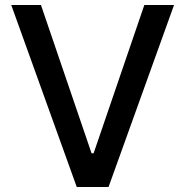

<svg xmlns="http://www.w3.org/2000/svg" viewBox="-20 -747 740 767"><path d="M143.6 -727.1 345.7 -134.8H354L556.6 -727.1H675.3L413.6 0H286.6L24.9 -727.1Z"/></svg>

Font: Karasuma Gothic
Style: Regular
Weight: 500
Designer: Rasmus Andersson / Ryoko Nishizuka
Foundry: Genbu
Version: Version 1.00